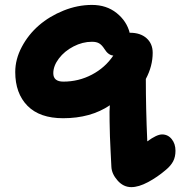

<svg xmlns="http://www.w3.org/2000/svg" viewBox="-20 -539 734 781"><path d="M514.2 222.2Q481.9 222.2 458.3 195.3Q434.6 168.5 433.1 140.1Q432.1 123 429.9 76.2Q427.7 29.3 427.2 15.9Q426.8 2.4 425.8 -45.2Q424.8 -92.8 426.8 -110.8Q349.1 -58.1 236.8 -58.1Q141.6 -58.1 91.8 -108.6Q42 -159.2 42 -246.1Q42 -297.9 68.6 -348.1Q95.2 -398.4 138.4 -435.8Q181.6 -473.1 238.8 -496.1Q295.9 -519 354 -519Q413.1 -519 454.3 -486.1Q495.6 -453.1 507.8 -404.8L508.8 -405.8Q551.3 -405.8 576.2 -383.5Q601.1 -361.3 601.1 -324.2Q601.1 -270 573.2 -217.8Q573.2 -98.1 579.1 36.1Q617.7 7.8 639.2 7.8Q663.1 7.8 678.5 26.9Q693.8 45.9 693.8 74.2Q693.8 99.1 684.3 117.2Q674.8 135.3 654.8 151.9Q620.1 181.6 582 201.9Q543.9 222.2 514.2 222.2ZM196.8 -241.2Q196.8 -207 237.8 -207Q299.8 -207 353.8 -235.4Q407.7 -263.7 440.9 -313Q420.4 -314.5 404.8 -339.8Q394.5 -356 383.5 -362.5Q372.6 -369.1 354 -369.1Q315.9 -369.1 279.1 -350.1Q242.2 -331.1 219.5 -301Q196.8 -271 196.8 -241.2Z"/></svg>

Font: Shantell Sans Irregular Bouncy
Style: Bold
Weight: 700
Designer: Stephen Nixon, Anya Danilova, Shantell Martin
Foundry: Arrow Type
Version: Version 1.006;[9816181b4]